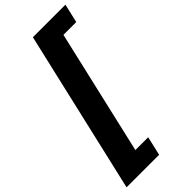

<svg xmlns="http://www.w3.org/2000/svg" viewBox="-339 -955 1155 1155"><g transform="rotate(-45 238.5 -377.5)"><path d="M220 -896H497L469 -776H360L176 20H285L257 141H-20Z"/></g></svg>

Font: Arvo
Style: Bold Italic
Weight: 700
Italic angle: -13°
Designer: Anton Koovit (Cyrillic Expansion: Cyreal)
Foundry: Anton Koovit, Yassin Baggar
Version: Version 3.000